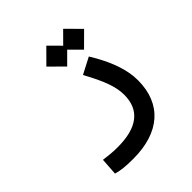

<svg xmlns="http://www.w3.org/2000/svg" viewBox="-199 -625 984 984"><g transform="rotate(-45 293.0 -133.0)"><path d="M201.2 230C391.1 230 502.4 133.8 502.4 -38.1C502.4 -116.2 471.7 -202.1 410.2 -302.2L321.8 -256.3C376 -157.7 399.9 -94.7 399.9 -34.7C399.9 76.7 326.2 131.3 186.5 131.3C147.5 131.3 124 128.4 86.9 123.5L80.6 217.3C116.7 227.1 148.9 230 201.2 230ZM417.5 -344.2 493.2 -419.4 417.5 -495.6 356.4 -434.1 295.4 -495.6 219.7 -419.4 295.4 -344.2 356.4 -405.3Z"/></g></svg>

Font: Cascadia Code PL
Style: Regular
Weight: 400
Monospace: yes
Designer: Aaron Bell
Foundry: Saja Typeworks
Version: Version 2404.023